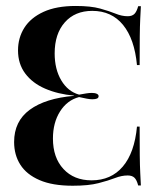

<svg xmlns="http://www.w3.org/2000/svg" viewBox="-20 -602 534 634"><path d="M220.2 11.3Q153.2 11.3 110.5 -7.3Q67.7 -25.8 47.2 -58.1Q26.6 -90.3 26.6 -133.1Q26.6 -201.6 78.2 -239.5Q129.8 -277.4 224.2 -285.5V-286.3Q171 -291.1 129 -309.3Q87.1 -327.4 63.3 -359.3Q39.5 -391.1 39.5 -435.5Q39.5 -477.4 60.5 -510.5Q81.5 -543.5 123.8 -562.9Q166.1 -582.3 229.8 -582.3Q279.8 -582.3 310.5 -573.8Q341.1 -565.3 361.7 -556.9Q382.3 -548.4 401.6 -548.4Q416.1 -548.4 423.8 -556Q431.5 -563.7 436.3 -581.5H445.2Q444.4 -563.7 443.1 -540.3Q441.9 -516.9 441.5 -481Q441.1 -445.2 441.1 -387.1H432.3Q424.2 -473.4 386.3 -519.8Q348.4 -566.1 284.7 -566.1Q227.4 -566.1 194 -528.2Q160.5 -490.3 160.5 -425.8Q160.5 -373.4 182.3 -336.7Q204 -300 241.1 -289.5Q254 -291.9 264.5 -293.5Q275 -295.2 283.1 -295.2Q293.5 -295.2 299.6 -292.3Q305.6 -289.5 305.6 -284.7Q305.6 -279 300.4 -276.6Q295.2 -274.2 284.7 -274.2Q277.4 -274.2 266.5 -276.2Q255.6 -278.2 241.1 -281.5Q201.6 -271 178.2 -233.9Q154.8 -196.8 154.8 -144.4Q154.8 -81.5 189.5 -44Q224.2 -6.5 282.3 -6.5Q346.8 -6.5 385.5 -52Q424.2 -97.6 432.3 -183.9H441.1Q441.1 -125.8 441.5 -89.9Q441.9 -54 443.1 -31Q444.4 -8.1 445.2 10.5H436.3Q431.5 -8.1 423.8 -15.3Q416.1 -22.6 401.6 -22.6Q381.5 -22.6 359.7 -14.1Q337.9 -5.6 305.2 2.8Q272.6 11.3 220.2 11.3Z"/></svg>

Font: Playfair 144pt SemiCondensed
Style: Bold
Weight: 700
Width: 4
Designer: Claus Eggers Sørensen
Foundry: Claus Eggers Sørensen
Version: Version 2.203